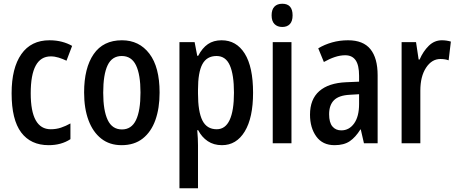

<svg xmlns="http://www.w3.org/2000/svg" viewBox="-20 -765 2437 1025"><path d="M240 10Q144 10 93 -58Q42 -126 42 -267Q42 -402 94 -476Q146 -550 244 -550Q280 -550 310.5 -542Q341 -534 365 -520L335 -441Q314 -451 293 -457.5Q272 -464 251 -464Q144 -464 144 -267Q144 -75 251 -75Q280 -75 305.5 -83.5Q331 -92 356 -106V-22Q307 10 240 10Z M832 -271Q832 -187 809.5 -124Q787 -61 742 -25.5Q697 10 629 10Q565 10 520.5 -25Q476 -60 452.5 -123Q429 -186 429 -271Q429 -402 480 -476Q531 -550 631 -550Q723 -550 777.5 -478.5Q832 -407 832 -271ZM531 -270Q531 -175 555 -124.5Q579 -74 631 -74Q682 -74 706 -124Q730 -174 730 -271Q730 -367 706 -416.5Q682 -466 630 -466Q578 -466 554.5 -416.5Q531 -367 531 -270Z M1163 -550Q1242 -550 1286.5 -479Q1331 -408 1331 -270Q1331 -136 1286.5 -63Q1242 10 1165 10Q1121 10 1089 -11.5Q1057 -33 1038 -70H1033Q1035 -48 1036 -27Q1037 -6 1037 10V240H938V-540H1019L1033 -467H1038Q1060 -509 1090 -529.5Q1120 -550 1163 -550ZM1136 -466Q1084 -466 1060.5 -422.5Q1037 -379 1037 -286V-266Q1037 -169 1060.5 -122Q1084 -75 1137 -75Q1183 -75 1206 -124.5Q1229 -174 1229 -270Q1229 -366 1207 -416Q1185 -466 1136 -466Z M1487 -745Q1542 -745 1542 -683Q1542 -652 1527.5 -636.5Q1513 -621 1487 -621Q1461 -621 1445.5 -636.5Q1430 -652 1430 -683Q1430 -714 1445 -729.5Q1460 -745 1487 -745ZM1536 -540V0H1436V-540Z M1838 -550Q1919 -550 1957.5 -502.5Q1996 -455 1996 -363V0H1923L1906 -74H1904Q1878 -32 1847 -11Q1816 10 1766 10Q1702 10 1668.5 -36.5Q1635 -83 1635 -153Q1635 -235 1684.5 -278.5Q1734 -322 1828 -326L1897 -329V-360Q1897 -417 1878.5 -443.5Q1860 -470 1823 -470Q1796 -470 1767.5 -460.5Q1739 -451 1709 -434L1679 -507Q1712 -527 1752.5 -538.5Q1793 -550 1838 -550ZM1897 -262 1847 -259Q1789 -256 1763 -230Q1737 -204 1737 -155Q1737 -111 1754.5 -90Q1772 -69 1802 -69Q1844 -69 1870.5 -106Q1897 -143 1897 -210Z M2339 -550Q2364 -550 2387 -543L2375 -443Q2357 -450 2331 -450Q2285 -450 2254.5 -403.5Q2224 -357 2224 -281V0H2124V-540H2201L2215 -447H2220Q2239 -491 2269 -520.5Q2299 -550 2339 -550Z"/></svg>

Font: Avrile Sans Condensed Medium
Style: Regular
Weight: 500
Width: 3
Designer: Monotype Design Team
Foundry: Monotype Imaging Inc.
Version: Version 2.001;September 10, 2019;FontCreator 11.5.0.2425 64-